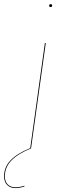

<svg xmlns="http://www.w3.org/2000/svg" viewBox="-83 -728 310 942"><path d="M172.9 -700.7Q172.9 -693.4 165 -693.4Q158.2 -693.4 158.2 -700.2Q158.2 -707.5 165.5 -707.5Q172.9 -707.5 172.9 -700.7ZM65.4 -1.5 137.2 -517.1H141.6L69.3 0Q4.9 26.4 -27.1 59.3Q-59.1 92.3 -59.1 136.7Q-59.1 163.1 -44.9 177Q-30.8 190.9 -7.3 190.9Q13.2 190.9 37.1 183.1L36.6 187Q12.7 194.8 -7.3 194.8Q-32.2 194.8 -47.6 179.7Q-63 164.6 -63 136.7Q-63 91.8 -31.2 58.6Q0.5 25.4 65.4 -1.5Z"/></svg>

Font: Fira Sans Compressed Four
Style: Italic
Weight: 100
Width: 3
Italic angle: -8°
Designer: Carrois Corporate & Edenspiekermann AG
Foundry: Carrois Corporate GbR & Edenspiekermann AG
Version: Version 4.203;PS 004.203;hotconv 1.0.88;makeotf.lib2.5.64775